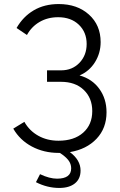

<svg xmlns="http://www.w3.org/2000/svg" viewBox="-20 -739 585 939"><path d="M501 -189.9Q501 -111.8 452.1 -60.3Q403.3 -8.8 321.8 4.9Q374 43.5 374 95.2Q374 135.7 346.2 158Q318.4 180.2 270 180.2Q210.9 180.2 155.8 151.9L175.8 112.8Q222.2 134.8 258.8 134.8Q328.1 134.8 328.1 84Q328.1 62.5 314.5 44.7Q300.8 26.9 272.9 8.8H267.1Q194.3 8.8 135.7 -22.5Q77.1 -53.7 44.9 -109.9L99.1 -143.1Q124 -99.1 167.5 -75Q210.9 -50.8 266.1 -50.8Q342.3 -50.8 386.7 -90.1Q431.2 -129.4 431.2 -195.8Q431.2 -259.3 389.9 -299.1Q348.6 -338.9 277.8 -338.9H210V-395H278.8Q333.5 -395 368.7 -431.9Q403.8 -468.8 403.8 -523.9Q403.8 -581.5 365.5 -618.2Q327.1 -654.8 264.2 -654.8Q213.4 -654.8 173.8 -631.8Q134.3 -608.9 111.8 -567.9L61 -602.1Q92.8 -657.7 145 -688.5Q197.3 -719.2 267.1 -719.2Q357.9 -719.2 415 -667.7Q472.2 -616.2 472.2 -533.2Q472.2 -479.5 444.6 -435.1Q417 -390.6 369.1 -370.1Q430.7 -353 465.8 -304.4Q501 -255.9 501 -189.9Z"/></svg>

Font: Rawline
Style: Regular
Weight: 400
Designer: Matt McInerney, Pablo Impallari, Rodrigo Fuenzalida
Foundry: Matt McInerney, Pablo Impallari, Rodrigo Fuenzalida
Version: Version 4.020;PS 004.020;hotconv 1.0.88;makeotf.lib2.5.64775